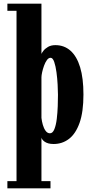

<svg xmlns="http://www.w3.org/2000/svg" viewBox="-20 -770 522 1040"><path d="M20 250V211H69.5V-711.5H20V-750H204.5V-478Q206.5 -483.5 215.2 -495Q224 -506.5 240.2 -516Q256.5 -525.5 280 -525.5Q328 -525.5 362 -495.2Q396 -465 414 -405.8Q432 -346.5 432 -258Q432 -163.5 411 -104.5Q390 -45.5 353.8 -17.8Q317.5 10 270.5 10Q254.5 10 242.5 6.8Q230.5 3.5 222.5 -2Q214.5 -7.5 210 -13.5Q205.5 -19.5 204.5 -24.5V211H253.5V250ZM250.5 -48Q265.5 -48 274.5 -70.2Q283.5 -92.5 287.5 -126Q291.5 -159.5 292.8 -195Q294 -230.5 294 -256.5Q294 -278 292.2 -311.2Q290.5 -344.5 286 -378Q281.5 -411.5 273.8 -434.2Q266 -457 254 -457Q243 -457 234 -444.5Q225 -432 218.5 -414Q212 -396 208.2 -378.5Q204.5 -361 204.5 -351V-131.5Q206.5 -113 212 -93.8Q217.5 -74.5 227.2 -61.2Q237 -48 250.5 -48Z"/></svg>

Font: Imbue Thin 10pt ExtraBold
Style: Regular
Weight: 800
Version: Version 1.102